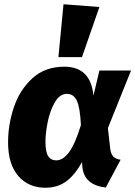

<svg xmlns="http://www.w3.org/2000/svg" viewBox="-20 -865 637 904"><path d="M420 -415 448 -533H597L488 -262L499 -165Q502 -140 513.5 -128Q525 -116 548 -113L478 18Q377 6 368 -77L366 -102Q332 -40 291 -10.5Q250 19 194 19Q114 19 66 -36.5Q18 -92 18 -195Q18 -279 45.5 -360.5Q73 -442 132.5 -496.5Q192 -551 283 -551Q407 -551 420 -415ZM194 -198Q194 -151 206.5 -130.5Q219 -110 245 -110Q276 -110 304.5 -147.5Q333 -185 361 -276Q357 -358 342 -390.5Q327 -423 295 -423Q261 -423 238 -383Q215 -343 204.5 -290Q194 -237 194 -198ZM448 -832 366 -596H255L279 -845Z"/></svg>

Font: Trujillo ExtraBold
Style: Italic
Weight: 800
Italic angle: -8°
Designer: Fira Sans original fonts by bBox Type GmbH, Carrois Corporate GbR, & Edenspiekermann AG / Changes by Cristiano Sobral
Foundry: Fira Sans original fonts by bBox Type GmbH, Carrois Corporate GbR, & Edenspiekermann AG / Changes by Cristiano Sobral
Version: Version 4.301;July 28, 2020;FontCreator 13.0.0.2655 64-bit